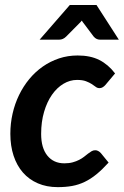

<svg xmlns="http://www.w3.org/2000/svg" viewBox="-20 -743 496 770"><path d="M415.5 -91Q390 -63 366.8 -44Q343.5 -25 319.5 -13.5Q295.5 -2 269.2 2.8Q243 7.5 211.5 7.5Q167 7.5 131.8 -7.8Q96.5 -23 72 -51Q47.5 -79 34.5 -118.5Q21.5 -158 21.5 -206.5Q21.5 -248 30.5 -287.5Q39.5 -327 56.5 -362Q73.5 -397 97.5 -426Q121.5 -455 151.5 -476Q181.5 -497 216.8 -508.8Q252 -520.5 291.5 -520.5Q342.5 -520.5 378.2 -502.5Q414 -484.5 441.5 -448.5L402 -401.5Q398 -397 392 -393.2Q386 -389.5 379 -389.5Q370.5 -389.5 363.8 -394.8Q357 -400 347.8 -406Q338.5 -412 324.8 -417.2Q311 -422.5 289 -422.5Q260.5 -422.5 234.5 -407Q208.5 -391.5 188.5 -363Q168.5 -334.5 156.8 -294.5Q145 -254.5 145 -206Q145 -149.5 170 -118.8Q195 -88 238 -88Q257 -88 271.5 -92Q286 -96 297.2 -101.8Q308.5 -107.5 317 -114.2Q325.5 -121 333 -126.8Q340.5 -132.5 347.2 -136.5Q354 -140.5 362 -140.5Q368.5 -140.5 374.2 -137.2Q380 -134 384.5 -129L415.5 -91ZM456.5 -584H380.5Q374 -584 367.8 -586.8Q361.5 -589.5 355.5 -596.5L316.5 -648.5Q314 -651 312.2 -654Q310.5 -657 308 -660.5Q305.5 -657 302.5 -654Q299.5 -651 297 -648.5L245.5 -596.5Q239 -590 232 -587Q225 -584 218 -584H139L260 -723H367Z"/></svg>

Font: Lato 2
Style: Bold Italic
Weight: 700
Italic angle: -7°
Designer: Lukasz Dziedzic with Adam Twardoch and Botio Nikoltchev
Foundry: tyPoland Lukasz Dziedzic
Version: Version 2.015; 2015-08-06; http://www.latofonts.com/